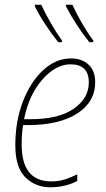

<svg xmlns="http://www.w3.org/2000/svg" viewBox="-20 -785 449 815"><path d="M193 10Q228 10 258.5 2Q289 -6 308 -17V-45Q286 -34 258.5 -24.5Q231 -15 198 -15Q72 -15 72 -171Q72 -220 78 -254H98Q231 -254 307.5 -303Q384 -352 384 -436Q384 -485 355.5 -511Q327 -537 282 -537Q217 -537 163 -487Q109 -437 77 -353.5Q45 -270 45 -168Q45 -74 88 -32Q131 10 193 10ZM82 -279Q103 -383 160 -447.5Q217 -512 279 -512Q357 -512 357 -435Q357 -368 293 -323.5Q229 -279 109 -279ZM359 -606H376V-613Q352 -645 328 -686.5Q304 -728 287 -765H260V-758Q279 -721 306.5 -679Q334 -637 359 -606ZM227 -606H243V-613Q220 -645 196 -686.5Q172 -728 155 -765H128V-758Q146 -721 174 -679Q202 -637 227 -606Z"/></svg>

Font: Noto Sans UI SemiCondensed Thin
Style: Italic
Weight: 250
Width: 4
Italic angle: -12°
Designer: Monotype Design Team
Foundry: Monotype Imaging Inc.
Version: Version 1.901